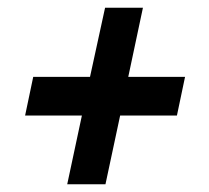

<svg xmlns="http://www.w3.org/2000/svg" viewBox="-20 -539 540 497"><path d="M45 -240 66 -340H213L252 -519H350L312 -340H459L438 -240H291L253 -62H154L192 -240Z"/></svg>

Font: Radio Canada Condensed Medium
Style: Italic
Weight: 500
Width: 3
Italic angle: -12°
Designer: Charles Daoud, Etienne Aubert Bonn, Alexandre Saumier Demers, Jacques Le Bailly
Foundry: Radio-Canada
Version: Version 2.104; ttfautohint (v1.8.4.7-5d5b);gftools[0.9.28.de